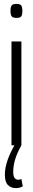

<svg xmlns="http://www.w3.org/2000/svg" viewBox="-20 -747 169 987"><path d="M65 -655Q47 -655 40.5 -662.5Q34 -670 34 -691Q34 -712 40.5 -719.5Q47 -727 65 -727Q82 -727 88.5 -719.5Q95 -712 95 -691Q95 -670 89 -662.5Q83 -655 65 -655ZM39 0V-534H90V0ZM62 220Q36 220 20.5 204Q5 188 5 151Q5 83 59 -8L90 0Q68 39 58 72Q48 105 48 137Q48 160 55.5 168.5Q63 177 74 177Q83 177 90 173L97 211Q81 220 62 220Z"/></svg>

Font: Georama Extra Condensed Light
Style: Regular
Weight: 300
Width: 2
Designer: Jean-Baptiste Levee
Foundry: Production Type
Version: Version 1.000